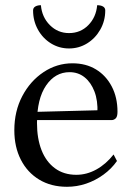

<svg xmlns="http://www.w3.org/2000/svg" viewBox="-20 -705 508 737"><path d="M237 12Q176 12 130.5 -15.5Q85 -43 60 -92Q35 -141 35 -205Q35 -278 65.5 -336Q96 -394 147 -428Q198 -462 258 -462Q310 -462 348.5 -438.5Q387 -415 409 -373Q431 -331 431 -276Q431 -257 424 -250.5Q417 -244 408 -244H93V-275L365 -282L354 -271Q356 -319 342.5 -354Q329 -389 304.5 -408.5Q280 -428 247 -428Q192 -428 157 -377Q122 -326 122 -233Q122 -173 139.5 -128.5Q157 -84 191 -59Q225 -34 273 -34Q313 -34 350 -54.5Q387 -75 416 -112L429 -87Q408 -57 377 -34.5Q346 -12 310.5 0Q275 12 237 12ZM245 -519Q207 -519 175.5 -538.5Q144 -558 125.5 -591.5Q107 -625 107 -665Q107 -675 115.5 -680Q124 -685 137 -685Q141 -639 171.5 -608.5Q202 -578 245 -578Q289 -578 319 -608.5Q349 -639 353 -685Q367 -685 375.5 -680Q384 -675 384 -665Q384 -625 365 -591.5Q346 -558 314.5 -538.5Q283 -519 245 -519Z"/></svg>

Font: Petrona
Style: Regular
Weight: 400
Designer: Ringo R. Seeber
Foundry: Ringo R. Seeber
Version: Version 2.001; ttfautohint (v1.8.3)